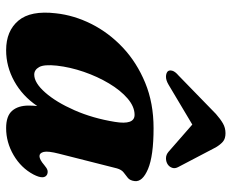

<svg xmlns="http://www.w3.org/2000/svg" viewBox="-86 -674 774 642"><g transform="rotate(90 301.0 -353.0)"><path d="M494 -163.5Q484.5 -126.5 488 -112.2Q491.5 -98 502 -98Q513.5 -98 532 -114Q542.5 -123 549.5 -124.8Q556.5 -126.5 563.5 -123.5Q582 -114 563.5 -78Q541.5 -36.5 498.8 -11.5Q456 13.5 408.5 13.5Q368 13.5 350.5 -6.5Q333 -26.5 333 -62Q333 -75.5 334.5 -90.5Q301 -41 251.8 -13.8Q202.5 13.5 148 13.5Q83.5 13.5 49 -27.5Q14.5 -68.5 24.5 -153Q31 -213.5 60.2 -271.8Q89.5 -330 139.2 -376.8Q189 -423.5 256.8 -451.5Q324.5 -479.5 408.5 -479.5Q501 -479.5 545 -461Q589 -442.5 585.5 -416Q583.5 -400.5 574.8 -393.5Q566 -386.5 556.8 -379.5Q547.5 -372.5 543 -357ZM199.5 -156Q195 -113.5 204.2 -97Q213.5 -80.5 229.5 -80.5Q257 -80.5 289.2 -117Q321.5 -153.5 348.5 -214.8Q375.5 -276 387.5 -350Q398.5 -416 364 -416Q336.5 -416 309.2 -392.5Q282 -369 259 -330.5Q236 -292 220.2 -246.2Q204.5 -200.5 199.5 -156ZM530 -527Q521 -521 509.2 -521Q497.5 -521 487.5 -529.5L396.5 -609L263 -529.5Q248.5 -521 236.8 -521Q225 -521 218.5 -527Q214 -532.5 216.5 -542Q219 -551.5 232.5 -563L361 -688Q378 -703 392.8 -711.5Q407.5 -720 425.5 -720Q443.5 -720 453.5 -711.5Q463.5 -703 472.5 -688L538 -563Q544.5 -551.5 541.2 -542Q538 -532.5 530 -527Z"/></g></svg>

Font: Fraunces 9pt S000
Style: Bold Italic
Weight: 700
Italic angle: -16°
Version: Version 1.000; ttfautohint (v1.8.3)